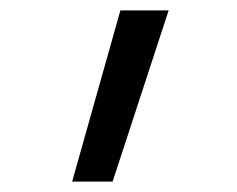

<svg xmlns="http://www.w3.org/2000/svg" viewBox="-20 -792 457 370"><path d="M119 -442 212 -772H305L197 -442Z"/></svg>

Font: Huly
Style: Regular
Weight: 400
Designer: Belleve Invis
Foundry: Belleve Invis
Version: Version 33.2.5; ttfautohint (v1.8.4)